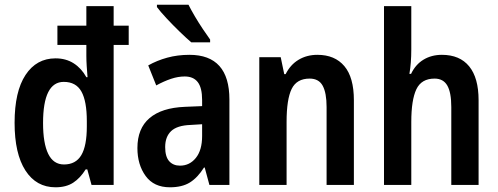

<svg xmlns="http://www.w3.org/2000/svg" viewBox="-20 -786 2117 816"><path d="M216 10Q134 10 88 -61.5Q42 -133 42 -264Q42 -397 88.5 -467.5Q135 -538 216 -538Q260 -538 293 -517Q326 -496 347 -458H352Q350 -481 348.5 -505Q347 -529 347 -548V-595H224V-677H347V-760H463V-677H527V-595H463V0H369L351 -66H344Q321 -29 291 -9.5Q261 10 216 10ZM252 -87Q302 -87 325.5 -126.5Q349 -166 349 -249V-271Q349 -356 326 -397Q303 -438 251 -438Q163 -438 163 -263Q163 -177 185 -132Q207 -87 252 -87Z M785 -553Q955 -553 955 -363V0H870L850 -74H847Q820 -31 787 -10.5Q754 10 702 10Q634 10 599 -38Q564 -86 564 -157Q564 -240 615.5 -284Q667 -328 766 -332L839 -335V-361Q839 -413 820.5 -437Q802 -461 765 -461Q737 -461 707 -451Q677 -441 644 -423L610 -508Q647 -529 691 -541Q735 -553 785 -553ZM790 -255Q733 -253 707.5 -229Q682 -205 682 -161Q682 -120 699 -101Q716 -82 745 -82Q786 -82 812.5 -115Q839 -148 839 -208V-258ZM781 -766Q792 -744 808.5 -716Q825 -688 842.5 -662Q860 -636 873 -618V-606H793Q773 -623 744 -651Q715 -679 688 -708Q661 -737 647 -756V-766Z M1329 -553Q1403 -553 1443.5 -505Q1484 -457 1484 -360V0H1368V-331Q1368 -391 1351.5 -421.5Q1335 -452 1296 -452Q1241 -452 1219.5 -408Q1198 -364 1198 -268V0H1082V-543H1173L1188 -471H1194Q1214 -511 1249 -532Q1284 -553 1329 -553Z M1728 -576Q1728 -518 1720 -472H1727Q1746 -512 1780 -532.5Q1814 -553 1858 -553Q1934 -553 1974 -504Q2014 -455 2014 -360V0H1898V-331Q1898 -393 1881 -422.5Q1864 -452 1827 -452Q1771 -452 1749.5 -406.5Q1728 -361 1728 -268V0H1612V-760H1728Z"/></svg>

Font: Noto Sans Hebrew Condensed SemiBold
Style: Regular
Weight: 600
Width: 3
Designer: Monotype Design Team
Foundry: Monotype Imaging Inc.
Version: Version 2.004; ttfautohint (v1.8.4.7-5d5b)